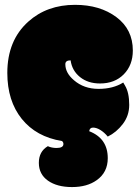

<svg xmlns="http://www.w3.org/2000/svg" viewBox="-20 -570 564 782"><path d="M481.9 -233.9Q487.8 -223.6 489.3 -221.2Q506.3 -192.9 506.3 -142.6Q506.3 -99.1 480.2 -64.9Q454.1 -30.8 418.9 -13.7Q404.8 -30.8 388.9 -40.5Q373 -50.3 359.1 -50.3Q345.2 -50.3 343.3 -35.6Q418.9 -6.3 418.9 74.2Q418.9 132.3 373.5 164.1Q334.5 191.9 273.4 191.9Q212.4 191.9 175.3 165.8Q138.2 139.6 138.2 93.3Q138.2 46.9 174.8 25.4Q190.4 32.7 210.4 32.7Q238.3 32.7 238.3 16.6Q238.3 8.8 232.4 4.4Q127.4 -12.7 68.6 -85.9Q9.8 -159.2 9.8 -272.9Q9.8 -405.3 95.2 -481.9Q171.4 -550.3 285.6 -550.3Q387.2 -550.3 454.1 -500.2Q521 -450.2 521 -364.3Q521 -304.7 484.1 -267.3Q447.3 -230 387.2 -230Q338.4 -230 305.9 -256.1Q273.4 -282.2 267.6 -324.2Q246.1 -324.2 246.1 -308.6Q246.1 -272.9 281.2 -243.2Q321.8 -208 381.3 -208Q440.9 -208 481.9 -233.9Z"/></svg>

Font: Modak
Style: Regular
Weight: 400
Version: Version 1.036;PS Version 1.000;hotconv 1.0.79;makeotf.lib2.5